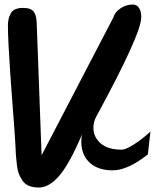

<svg xmlns="http://www.w3.org/2000/svg" viewBox="-20 -816 687 852"><path d="M44.4 -234.4Q44.4 -235.4 41.5 -273.9Q38.6 -312.5 34.2 -370.6Q29.8 -428.7 25.4 -491.5Q21 -554.2 18.1 -612.5Q15.1 -670.9 15.1 -701.2Q15.1 -723.6 20.5 -739.7Q25.9 -755.9 32.5 -763.7Q39.1 -771.5 50.3 -775.6Q61.5 -779.8 67.6 -780.3Q73.7 -780.8 84 -780.8Q118.2 -780.8 130.6 -762.9Q143.1 -745.1 143.1 -707.5L164.6 -127L482.4 -737.3Q489.3 -761.7 514.4 -778.8Q539.6 -795.9 569.3 -795.9Q586.9 -795.9 596.9 -780.8Q606.9 -765.6 606.9 -740.2Q606.9 -665 406.2 -296.9Q394.5 -273.9 394.5 -249Q394.5 -208 426.5 -179.9Q458.5 -151.9 520 -151.9Q543.5 -151.9 599.1 -191.9Q624 -210.4 647.5 -231.9L636.2 -130.9Q546.9 -60.1 480 -60.1Q414.6 -60.1 377.7 -94.5Q340.8 -128.9 340.8 -187Q340.8 -202.1 343.8 -218.8Q288.6 -89.4 243.4 -36.6Q198.2 16.1 152.3 16.1Q127.9 16.1 110.1 9.3Q92.3 2.4 81.5 -12.2Q70.8 -26.9 64.5 -42.5Q58.1 -58.1 54.9 -83.5Q51.8 -108.9 50.5 -129.4Q49.3 -149.9 47.9 -181.4Q46.4 -212.9 44.4 -234.4Z"/></svg>

Font: iCiel Pacifico
Style: Regular
Weight: 400
Designer: Vernon Adams
Foundry: Vernon Adams
Version: Version 1.00 September 26, 2014, initial release